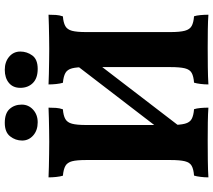

<svg xmlns="http://www.w3.org/2000/svg" viewBox="-65 -841 909 819"><g transform="rotate(-90 389.5 -431.5)"><path d="M204.3 -47.5 162.1 -93.1 567.6 -621.3 613.8 -581.4ZM42.4 3Q42.4 -13.1 44.5 -30.1Q46.5 -47.1 50 -58.3Q77 -60.3 91.5 -68.3Q106 -76.3 111.2 -97.4Q116.4 -118.5 116.4 -158.3V-518.7Q116.4 -558.5 111.2 -578.5Q106 -598.6 91.5 -606.9Q77 -615.2 49.5 -617.7Q46 -629.4 44.2 -646.1Q42.4 -662.9 42.4 -679Q60.4 -678 86.9 -677.5Q113.5 -677 142.3 -676.5Q171.1 -676 193.7 -676Q216.8 -676 243 -676.5Q269.3 -677 294.5 -677.5Q319.8 -678 339.8 -679Q339.8 -662.3 338.8 -647.2Q337.8 -632 332.7 -617.7Q306.2 -615.7 291.5 -607.4Q276.7 -599.2 271.3 -578.8Q265.8 -558.5 265.8 -518.7V-158.3Q265.8 -118.5 271.3 -97.4Q276.7 -76.3 291.7 -68.3Q306.7 -60.3 333.2 -58.3Q336.7 -47.7 338.3 -30.9Q339.8 -14.1 339.8 3Q314 1 277 0.5Q239.9 0 198.9 0Q157.9 0 115.5 0.5Q73.1 1 42.4 3ZM438.8 3Q438.8 -13.1 440.9 -30.1Q442.9 -47.1 446.4 -58.3Q473.4 -60.3 487.9 -68.3Q502.4 -76.3 507.6 -97.4Q512.8 -118.5 512.8 -158.3V-518.7Q512.8 -558.5 507.6 -578.5Q502.4 -598.6 487.9 -606.9Q473.4 -615.2 445.9 -617.7Q442.4 -629.4 440.6 -646.1Q438.8 -662.9 438.8 -679Q456.8 -678 483.3 -677.5Q509.9 -677 538.7 -676.5Q567.5 -676 590.1 -676Q613.1 -676 639.4 -676.5Q665.7 -677 690.9 -677.5Q716.2 -678 736.2 -679Q736.2 -662.3 735.2 -647.2Q734.2 -632 729.1 -617.7Q702.6 -615.7 687.8 -607.4Q673.1 -599.2 667.6 -578.8Q662.2 -558.5 662.2 -518.7V-158.3Q662.2 -118.5 667.9 -97.4Q673.6 -76.3 688.4 -68.3Q703.1 -60.3 729.6 -58.3Q733.1 -47.7 734.6 -30.9Q736.2 -14.1 736.2 3Q710.3 1 673.3 0.5Q636.3 0 595.3 0Q554.3 0 511.9 0.5Q469.5 1 438.8 3ZM505.2 -725.2Q465.3 -725.2 444.8 -745.9Q424.3 -766.6 424.3 -799.4Q424.3 -830.8 445.6 -848.2Q466.8 -865.6 501.2 -865.6Q535.1 -865.6 557.1 -846.9Q579.1 -828.2 579.1 -799.4Q579.1 -771.1 562.4 -748.2Q545.7 -725.2 505.2 -725.2ZM277.4 -725.2Q243 -725.2 221.2 -744.4Q199.5 -763.6 199.5 -791.4Q199.5 -820.1 217.5 -842.9Q235.4 -865.6 274.9 -865.6Q315.8 -865.6 334.3 -844.9Q352.8 -824.2 352.8 -793.4Q352.8 -764.6 331.3 -744.9Q309.8 -725.2 277.4 -725.2Z"/></g></svg>

Font: Vollkorn
Style: Regular
Weight: 400
Designer: Friedrich Althausen
Foundry: Friedrich Althausen
Version: Version 5.001